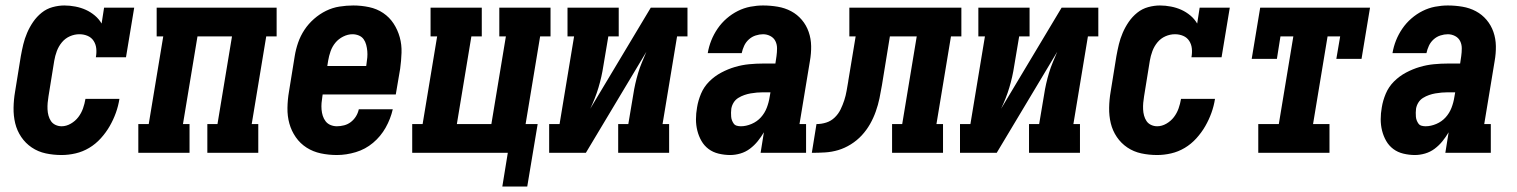

<svg xmlns="http://www.w3.org/2000/svg" viewBox="-20 -558 5540 701"><path d="M205 8Q175 8 147 2Q119 -4 96 -19.5Q73 -35 57.5 -58Q42 -81 35.5 -108Q29 -135 29.5 -164.5Q30 -194 35 -223L56 -353Q60 -375 65 -396Q70 -417 79 -438Q88 -459 101 -478Q114 -497 132 -511.5Q150 -526 172 -532Q194 -538 215 -538Q235 -538 255.5 -534Q276 -530 293.5 -522Q311 -514 326 -501.5Q341 -489 351 -472L360 -530H470L440 -349H330Q333 -365 331.5 -380.5Q330 -396 322 -408.5Q314 -421 300 -427Q286 -433 270 -433Q252 -433 235 -425.5Q218 -418 206 -403.5Q194 -389 187.5 -371.5Q181 -354 178 -336L157 -206Q155 -194 154 -182.5Q153 -171 153.5 -159Q154 -147 157 -136Q160 -125 166 -116Q172 -107 182.5 -102Q193 -97 205 -97Q222 -97 238.5 -106.5Q255 -116 266 -130.5Q277 -145 283 -162Q289 -179 292 -197H416Q412 -171 403 -146Q394 -121 380.5 -97.5Q367 -74 348 -53Q329 -32 305.5 -18Q282 -4 256 2Q230 8 205 8Z M485 0V-105H523L576 -425H552V-530H990V-425H952L899 -105H923V0H737V-105H774L827 -425H701L648 -105H672V0Z M1210 8Q1180 8 1151.5 2Q1123 -4 1099.5 -19Q1076 -34 1060 -57Q1044 -80 1036.5 -107Q1029 -134 1029.5 -164Q1030 -194 1035 -223L1056 -353Q1060 -378 1068.5 -402.5Q1077 -427 1091.5 -449Q1106 -471 1126.5 -489Q1147 -507 1170.5 -518.5Q1194 -530 1219.5 -534Q1245 -538 1270 -538Q1299 -538 1327.5 -532Q1356 -526 1379 -510.5Q1402 -495 1417 -472Q1432 -449 1439.5 -422Q1447 -395 1446 -365.5Q1445 -336 1441 -307L1425 -213H1158L1157 -206Q1155 -194 1154 -182Q1153 -170 1154 -158Q1155 -146 1158.5 -135Q1162 -124 1169 -115Q1176 -106 1187 -101.5Q1198 -97 1210 -97Q1223 -97 1236.5 -100.5Q1250 -104 1261 -112.5Q1272 -121 1279.5 -133Q1287 -145 1290 -159H1414Q1406 -124 1388 -92Q1370 -60 1342 -36.5Q1314 -13 1279 -2.5Q1244 8 1210 8ZM1175 -317H1317L1318 -324Q1320 -336 1321 -348Q1322 -360 1321 -371.5Q1320 -383 1317 -394.5Q1314 -406 1307.5 -415Q1301 -424 1290 -428.5Q1279 -433 1267 -433Q1250 -433 1233 -424.5Q1216 -416 1204.5 -402Q1193 -388 1187 -371Q1181 -354 1178 -336Z M1905 123H1814L1834 0H1485V-105H1523L1576 -425H1552V-530H1739V-425H1701L1648 -105H1774L1827 -425H1803V-530H1990V-425H1952L1899 -105H1943Z M1985 0V-105H2023L2076 -425H2052V-530H2239V-425H2201L2183 -318Q2180 -298 2175.5 -278Q2171 -258 2165 -238Q2159 -218 2151.5 -199Q2144 -180 2135 -161L2356 -530H2490V-425H2452L2399 -105H2423V0H2237V-105H2274L2292 -212Q2295 -232 2299.5 -252Q2304 -272 2310 -292Q2316 -312 2324 -331Q2332 -350 2340 -369L2119 0Z M2646 8Q2625 8 2604 3Q2583 -2 2567 -14Q2551 -26 2541 -43.5Q2531 -61 2526 -81Q2521 -101 2521 -122.5Q2521 -144 2525 -166Q2529 -191 2539.5 -216Q2550 -241 2569.5 -260.5Q2589 -280 2613.5 -293Q2638 -306 2663.5 -313.5Q2689 -321 2715 -323.5Q2741 -326 2766 -326H2811L2815 -353Q2817 -367 2817 -381.5Q2817 -396 2811 -408Q2805 -420 2792.5 -426.5Q2780 -433 2766 -433Q2753 -433 2739 -428.5Q2725 -424 2714 -414Q2703 -404 2697 -391Q2691 -378 2688 -364H2564Q2568 -388 2577 -410.5Q2586 -433 2600 -453.5Q2614 -474 2633 -490.5Q2652 -507 2674 -518Q2696 -529 2719.5 -533.5Q2743 -538 2766 -538Q2793 -538 2819.5 -533.5Q2846 -529 2868.5 -517Q2891 -505 2907.5 -485.5Q2924 -466 2932.5 -441.5Q2941 -417 2941.5 -390Q2942 -363 2937 -335L2899 -105H2923V0H2757L2769 -75Q2759 -58 2746.5 -42.5Q2734 -27 2718 -15Q2702 -3 2683 2.5Q2664 8 2646 8Q2646 8 2646 8Q2646 8 2646 8ZM2685 -97Q2704 -97 2724 -105.5Q2744 -114 2758 -129.5Q2772 -145 2779.5 -164.5Q2787 -184 2790 -204L2793 -221H2766Q2755 -221 2743.5 -220Q2732 -219 2720.5 -217Q2709 -215 2697.5 -211Q2686 -207 2675.5 -200.5Q2665 -194 2658.5 -183.5Q2652 -173 2650 -161Q2649 -154 2649 -146.5Q2649 -139 2649.5 -132Q2650 -125 2652.5 -118.5Q2655 -112 2659 -106.5Q2663 -101 2670 -99Q2677 -97 2685 -97Z M2944 0 2961 -105Q2979 -105 2996.5 -110.5Q3014 -116 3027.5 -129Q3041 -142 3049 -158.5Q3057 -175 3062.5 -192Q3068 -209 3071 -226.5Q3074 -244 3077 -261V-262Q3077 -262 3077 -262Q3077 -262 3077 -262L3104 -425H3081V-530H3490V-425H3452L3399 -105H3423V0H3237V-105H3274L3327 -425H3229L3200 -247Q3196 -223 3191 -199Q3186 -175 3177.5 -151Q3169 -127 3156.5 -105Q3144 -83 3126.5 -64Q3109 -45 3086.5 -31Q3064 -17 3040.5 -10Q3017 -3 2992.5 -1.5Q2968 0 2944 0Z M3485 0V-105H3523L3576 -425H3552V-530H3739V-425H3701L3683 -318Q3680 -298 3675.5 -278Q3671 -258 3665 -238Q3659 -218 3651.5 -199Q3644 -180 3635 -161L3856 -530H3990V-425H3952L3899 -105H3923V0H3737V-105H3774L3792 -212Q3795 -232 3799.5 -252Q3804 -272 3810 -292Q3816 -312 3824 -331Q3832 -350 3840 -369L3619 0Z M4205 8Q4175 8 4147 2Q4119 -4 4096 -19.5Q4073 -35 4057.5 -58Q4042 -81 4035.5 -108Q4029 -135 4029.5 -164.5Q4030 -194 4035 -223L4056 -353Q4060 -375 4065 -396Q4070 -417 4079 -438Q4088 -459 4101 -478Q4114 -497 4132 -511.5Q4150 -526 4172 -532Q4194 -538 4215 -538Q4235 -538 4255.5 -534Q4276 -530 4293.5 -522Q4311 -514 4326 -501.5Q4341 -489 4351 -472L4360 -530H4470L4440 -349H4330Q4333 -365 4331.5 -380.5Q4330 -396 4322 -408.5Q4314 -421 4300 -427Q4286 -433 4270 -433Q4252 -433 4235 -425.5Q4218 -418 4206 -403.5Q4194 -389 4187.5 -371.5Q4181 -354 4178 -336L4157 -206Q4155 -194 4154 -182.5Q4153 -171 4153.5 -159Q4154 -147 4157 -136Q4160 -125 4166 -116Q4172 -107 4182.5 -102Q4193 -97 4205 -97Q4222 -97 4238.5 -106.5Q4255 -116 4266 -130.5Q4277 -145 4283 -162Q4289 -179 4292 -197H4416Q4412 -171 4403 -146Q4394 -121 4380.5 -97.5Q4367 -74 4348 -53Q4329 -32 4305.5 -18Q4282 -4 4256 2Q4230 8 4205 8Z M4574 0V-105H4649L4702 -425H4655L4642 -343H4550L4581 -530H4982L4951 -343H4859L4873 -425H4827L4774 -105H4834V0Z M5146 8Q5125 8 5104 3Q5083 -2 5067 -14Q5051 -26 5041 -43.5Q5031 -61 5026 -81Q5021 -101 5021 -122.5Q5021 -144 5025 -166Q5029 -191 5039.5 -216Q5050 -241 5069.5 -260.5Q5089 -280 5113.5 -293Q5138 -306 5163.5 -313.5Q5189 -321 5215 -323.5Q5241 -326 5266 -326H5311L5315 -353Q5317 -367 5317 -381.5Q5317 -396 5311 -408Q5305 -420 5292.5 -426.5Q5280 -433 5266 -433Q5253 -433 5239 -428.5Q5225 -424 5214 -414Q5203 -404 5197 -391Q5191 -378 5188 -364H5064Q5068 -388 5077 -410.5Q5086 -433 5100 -453.5Q5114 -474 5133 -490.5Q5152 -507 5174 -518Q5196 -529 5219.5 -533.5Q5243 -538 5266 -538Q5293 -538 5319.5 -533.5Q5346 -529 5368.5 -517Q5391 -505 5407.5 -485.5Q5424 -466 5432.5 -441.5Q5441 -417 5441.5 -390Q5442 -363 5437 -335L5399 -105H5423V0H5257L5269 -75Q5259 -58 5246.5 -42.5Q5234 -27 5218 -15Q5202 -3 5183 2.5Q5164 8 5146 8Q5146 8 5146 8Q5146 8 5146 8ZM5185 -97Q5204 -97 5224 -105.5Q5244 -114 5258 -129.5Q5272 -145 5279.5 -164.5Q5287 -184 5290 -204L5293 -221H5266Q5255 -221 5243.5 -220Q5232 -219 5220.5 -217Q5209 -215 5197.5 -211Q5186 -207 5175.5 -200.5Q5165 -194 5158.5 -183.5Q5152 -173 5150 -161Q5149 -154 5149 -146.5Q5149 -139 5149.5 -132Q5150 -125 5152.5 -118.5Q5155 -112 5159 -106.5Q5163 -101 5170 -99Q5177 -97 5185 -97Z"/></svg>

Font: Iosevka Curly Slab XBdObl
Style: Regular
Weight: 800
Italic angle: -9°
Monospace: yes
Designer: Belleve Invis
Foundry: Belleve Invis
Version: Version 11.1.0; ttfautohint (v1.8.3)